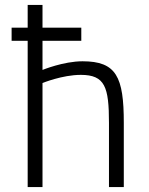

<svg xmlns="http://www.w3.org/2000/svg" viewBox="-20 -757 605 777"><path d="M27 -592H92V0H152V-421C152 -421 232 -454 307 -454C405 -454 421 -405 421 -259V0H481V-260C481 -446 451 -509 314 -509C237 -509 152 -474 152 -474V-592H309V-645H152V-737H92V-645H27Z"/></svg>

Font: TitilliumText22L
Style: 250 wt
Weight: 300
Designer: Campivisivi
Foundry: Campivisivi
Version: 1.000